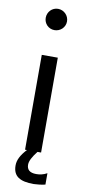

<svg xmlns="http://www.w3.org/2000/svg" viewBox="-93 -710 401 897"><g transform="rotate(10 107.0 -262.0)"><path d="M69 -450V0H78C50 30 38 55 38 80C38 132 72 151 136 151C152 150 170 149 191 144V90C173 100 156 103 140 103C108 103 95 89 95 66C95 49 106 28 128 0H145V-450ZM107 -675C79 -675 57 -652 57 -624C57 -596 79 -574 107 -574C135 -574 158 -596 158 -624C158 -652 135 -675 107 -675Z"/></g></svg>

Font: Mint Spirit
Style: Regular
Weight: 400
Designer: HARENDAL Hirwen
Foundry: Arkandis Digital Foundry.
Version: Version 1.004;FFEdit